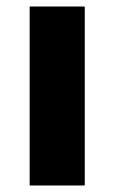

<svg xmlns="http://www.w3.org/2000/svg" viewBox="-20 -569 351 589"><path d="M240 0H71V-549H240Z"/></svg>

Font: Noto Sans Thai Looped ExtraBold
Style: Regular
Weight: 800
Designer: Sasikarn Vongin, Ben Mitchell
Foundry: The Fontpad Ltd
Version: Version 1.001; ttfautohint (v1.8.4.7-5d5b)